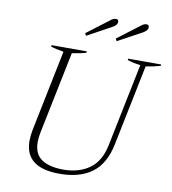

<svg xmlns="http://www.w3.org/2000/svg" viewBox="-97 -994 973 1088"><g transform="rotate(10 389.5 -450.0)"><path d="M324 -800 448 -894Q466 -910 482 -910Q497 -910 497 -895Q497 -876 470 -862L331 -786ZM500 -800 624 -894Q642 -910 658 -910Q673 -910 673 -895Q673 -877 647 -862L507 -786ZM119 -145Q119 -175 126 -209L221 -675Q172 -683 147 -692L148 -700H351L350 -692Q318 -682 269 -675L172 -201Q166 -171 166 -146Q166 -77 211 -47Q256 -17 336 -17Q425 -17 486 -60.5Q547 -104 566 -201L663 -676Q620 -681 588 -692L589 -700H779L778 -692Q741 -681 694 -674L599 -209Q576 -95 505.5 -42.5Q435 10 318 10Q119 10 119 -145Z"/></g></svg>

Font: Trirong ExtraLight
Style: Italic
Weight: 275
Italic angle: -12°
Designer: Katatrad Team
Foundry: CadsonDemak
Version: Version 1.003